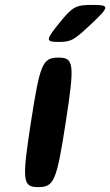

<svg xmlns="http://www.w3.org/2000/svg" viewBox="-20 -763 449 783"><path d="M248 -264C285 -504 282 -528 218 -528C154 -528 143 -504 106 -264C69 -24 72 0 136 0C200 0 211 -24 248 -264ZM221 -668C165 -599 166 -592 219 -592C271 -592 282 -599 355 -668C427 -736 427 -743 358 -743C288 -743 276 -736 221 -668Z"/></svg>

Font: Asimov Print
Style: AIt
Weight: 500
Designer: Google
Version: Version 2.000980: 2014